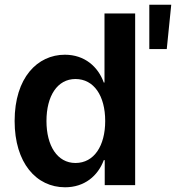

<svg xmlns="http://www.w3.org/2000/svg" viewBox="-20 -785 746 814"><path d="M256 9C338 9 395 -39 420 -106H424V0H553V-728H423V-435H420C396 -502 339 -553 255 -553C139 -553 42 -456 42 -272C42 -94 134 9 256 9ZM177 -272C177 -378 223 -450 300 -450C378 -450 426 -379 426 -272C426 -167 379 -94 300 -94C223 -94 177 -167 177 -272ZM613 -577H687L706 -765H613Z"/></svg>

Font: Wafeq Semi Bold
Style: Regular
Weight: 600
Designer: Rasmus Andersson & Azza Alameddine
Foundry: Google & TypeTogether
Version: Version 3.000;January 28, 2025;FontCreator 15.0.0.3014 64-bi